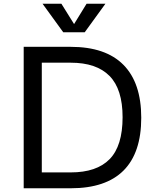

<svg xmlns="http://www.w3.org/2000/svg" viewBox="-20 -1009 836 1029"><path d="M107 0ZM737 -378Q737 -190 642 -95Q547 0 359 0H107V-758H359Q546 -758 641.5 -661.5Q737 -565 737 -378ZM359 -673H204V-85H359Q498 -85 567.5 -156Q637 -227 637 -381Q637 -531 567 -602Q497 -673 359 -673ZM545 -989 434 -836H319L208 -989H309L377 -880L444 -989Z"/></svg>

Font: Biryani
Style: Regular
Weight: 400
Designer: Dan Reynolds and Mathieu Reguer
Foundry: Dan Reynolds and Mathieu Reguer
Version: Version 1.004; ttfautohint (v1.1) -l 5 -r 5 -G 72 -x 0 -D la